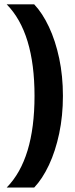

<svg xmlns="http://www.w3.org/2000/svg" viewBox="-20 -708 336 862"><path d="M10 -688.5H133.5Q170.5 -649.5 199.8 -587.2Q229 -525 245.8 -446Q262.5 -367 262.5 -277.5Q262.5 -188 245.8 -108.8Q229 -29.5 199.8 32.8Q170.5 95 133.5 134H10Q135 7 135 -277.5Q135 -561.5 10 -688.5Z"/></svg>

Font: Overused Grotesk SemiBold
Style: Regular
Weight: 610
Version: Version 0.004